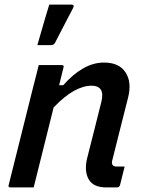

<svg xmlns="http://www.w3.org/2000/svg" viewBox="-20 -818 640 838"><path d="M149 -534H249Q261 -534 257 -523Q252 -504 247.5 -484.5Q243 -465 238 -446H256Q297 -493 342 -519Q387 -545 434 -545Q500 -545 528 -502Q556 -459 539 -392Q522 -323 505 -257.5Q488 -192 471 -122Q465 -104 473 -96Q478 -91 492 -91H524Q519 -71 514 -51Q509 -31 504 -11Q501 0 490 0H444Q387 0 367 -35.5Q347 -71 360 -126Q377 -191 391.5 -250.5Q406 -310 423 -376Q431 -411 419.5 -427.5Q408 -444 380 -444Q344 -444 303 -421.5Q262 -399 214 -349Q192 -262 170.5 -174.5Q149 -87 127 0H26Q14 0 18 -11Q44 -117 71 -223Q98 -329 124 -435Q132 -466 138.5 -491.5Q145 -517 149 -534ZM290 -798Q307 -798 299 -783Q282 -750 271 -729.5Q260 -709 249.5 -688Q239 -667 220 -631Q215 -621 202 -621H143Q154 -659 161.5 -685Q169 -711 176.5 -736.5Q184 -762 195 -798Z"/></svg>

Font: Recursive Sn Lnr St Med
Style: Italic
Weight: 500
Italic angle: -15°
Version: Version 1.079;hotconv 1.0.112;makeotfexe 2.5.65598; ttfautoh